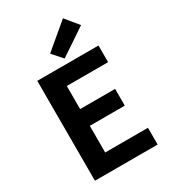

<svg xmlns="http://www.w3.org/2000/svg" viewBox="-238 -1120 1090 1233"><g transform="rotate(-30 307.5 -503.0)"><path d="M91.3 0V-740.8H545.2V-617.3H239V-446.1H498.4V-321.9H239V-124.3H556.2V0ZM315.3 -777.1 249.9 -850.7 435 -1006.3 513.8 -910.2Z"/></g></svg>

Font: Noto Sans HK Thin
Style: Regular
Weight: 100
Designer: Ryoko NISHIZUKA 西塚涼子 (kana, bopomofo & ideographs); Paul D. Hunt (Latin, Greek & Cyrillic); Sandoll Communications 산돌커뮤니
Foundry: Adobe
Version: Version 2.004-H2;hotconv 1.0.118;makeotfexe 2.5.65603